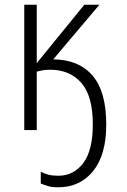

<svg xmlns="http://www.w3.org/2000/svg" viewBox="-20 -552 540 815"><path d="M227 243Q201 243 184 238Q167 233 153 227V177Q168 185 185.5 189.5Q203 194 227 194Q293 194 333.5 140Q374 86 374 -24Q374 -145 325 -200.5Q276 -256 193 -256Q174 -256 160.5 -253.5Q147 -251 136 -248V0H83V-532H136V-284L338 -532H402L206 -300Q314 -299 372.5 -231.5Q431 -164 431 -23Q431 105 375.5 174Q320 243 227 243Z"/></svg>

Font: Noto Sans Mono ExtraCondensed Light
Style: Regular
Weight: 300
Width: 2
Designer: Monotype Design Team
Foundry: Monotype Imaging Inc.
Version: Version 2.014; ttfautohint (v1.8.4.7-5d5b)